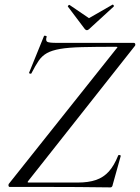

<svg xmlns="http://www.w3.org/2000/svg" viewBox="-20 -811 607 833"><path d="M459.6 2Q392.6 1 316.7 0.5Q240.8 0 165.3 0Q89.8 0 22 0Q18 0 17 -4.5Q16 -9 18 -13L485 -600Q490 -605 489.5 -606.5Q489 -608 483 -608Q393.4 -608 335.2 -606.5Q277 -605 241.1 -598.8Q205.2 -592.6 183.7 -580.6Q162.2 -568.6 147.9 -547.6Q133.6 -526.6 116.8 -493.8Q115.6 -490 110.2 -491.5Q104.8 -493 106.8 -497L171 -655Q172.2 -657 178.2 -655.5Q184.2 -654 182.2 -651Q177.2 -634 185.2 -629.5Q193.2 -625 227.2 -625Q282.2 -625 361.3 -625Q440.4 -625 560.4 -625Q565.4 -625 566.8 -620Q568.2 -615 565.4 -612L103.4 -27Q99.4 -22 99.9 -20.5Q100.4 -19 105.4 -19Q176 -19 229.7 -19Q283.4 -19 317 -19Q364 -19 396.7 -30.3Q429.4 -41.6 452.3 -67.1Q475.2 -92.6 492.4 -135.6Q493.6 -139.6 499.5 -138.2Q505.4 -136.8 503.6 -133.6L468.6 -8Q468.6 -5 466 -1.5Q463.4 2 459.6 2ZM348 -685 274.4 -782.6Q273.4 -784.6 276.8 -787.7Q280.2 -790.8 281.6 -789.6L366 -732.2L467.4 -790.4Q470.2 -792.2 472.8 -788.4Q475.4 -784.6 473.4 -782.6L366.8 -685Q356.6 -674.8 348 -685Z"/></svg>

Font: Cormorant Garamond Light
Style: Italic
Weight: 300
Italic angle: -10°
Designer: Christian Thalmann (Catharsis Fonts)
Foundry: Catharsis Fonts
Version: Version 4.001